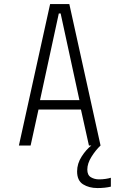

<svg xmlns="http://www.w3.org/2000/svg" viewBox="-20 -720 590 950"><path d="M477.5 0H420L380.5 -178H170.5L131.5 0H73.5L228 -700H323ZM271 -653.5 178 -224.5H373L280 -653.5ZM528.5 159.5V203.5Q499.5 210.5 462.5 210.5Q420.5 210.5 391 192Q361.5 173.5 361.5 128Q361.5 89.5 384 54.5Q406.5 19.5 432 0H477.5Q453 23 432.5 56Q412 89 412 119Q412 146.5 429.8 157Q447.5 167.5 470 167.5Q486.5 167.5 502 165.2Q517.5 163 528.5 159.5Z"/></svg>

Font: Trispace SemiCondensed ExtraLight
Style: Regular
Weight: 200
Width: 4
Designer: Tyler Finck
Foundry: Etcetera Type Company
Version: Version 1.210; ttfautohint (v1.8.3)